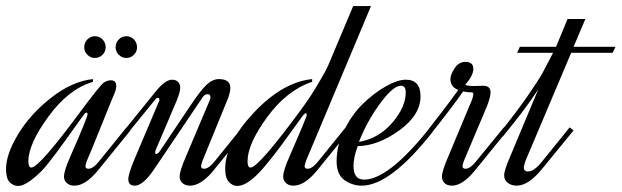

<svg xmlns="http://www.w3.org/2000/svg" viewBox="-120 -615 2059 636"><path d="M168 -83Q163 -68 163 -65Q163 -56 173 -56Q189 -56 210 -83L299 -193L312 -183L204 -50Q163 0 126 0Q111 0 101.5 -8.5Q92 -17 92 -30Q92 -50 114 -99Q170 -226 170 -237Q170 -242 167 -242Q162 -242 158 -235Q155 -232 126 -191Q97 -150 65.5 -107.5Q34 -65 18 -49Q-32 1 -60 1Q-76 1 -88 -11.5Q-100 -24 -100 -55Q-100 -105 -59 -172Q-18 -239 51 -292.5Q120 -346 188 -353V-344Q107 -320 40.5 -229Q-26 -138 -26 -81Q-26 -60 -16 -60Q10 -60 150 -250Q209 -329 222 -340Q234 -349 247 -349Q265 -349 265 -331Q265 -319 259 -305Q255 -297 214.5 -196Q174 -95 168 -83ZM334 -458Q334 -444 323.5 -433.5Q313 -423 299 -423Q284 -423 273.5 -433.5Q263 -444 263 -458Q263 -474 273.5 -484.5Q284 -495 299 -495Q313 -495 323.5 -484.5Q334 -474 334 -458ZM230 -458Q230 -444 219.5 -433.5Q209 -423 194 -423Q180 -423 169.5 -433.5Q159 -444 159 -458Q159 -474 169.5 -484.5Q180 -495 194 -495Q209 -495 219.5 -484.5Q230 -474 230 -458Z M407 -280Q408 -282 408 -285Q408 -291 403 -291Q398 -291 394 -285L297 -166L285 -175L395 -311Q427 -351 450 -351Q463 -351 470 -343.5Q477 -336 477 -326Q477 -310 465 -281L397 -121Q394 -115 394 -110Q394 -105 398 -105Q403 -105 410 -115L512 -267Q544 -315 564 -334Q584 -353 605 -353Q643 -353 643 -324Q643 -312 636 -291L551 -83Q546 -68 546 -65Q546 -56 556 -56Q572 -56 593 -83L682 -193L695 -183L587 -50Q546 0 509 0Q494 0 484.5 -8.5Q475 -17 475 -30Q475 -49 497 -99L576 -286Q577 -289 577 -293Q577 -303 568 -303Q557 -303 550 -291L389 -52Q353 0 327 0Q305 0 305 -21Q305 -39 326 -89Z M894 -83Q889 -68 889 -65Q889 -56 899 -56Q915 -56 936 -83L1025 -193L1038 -183L930 -50Q889 0 852 0Q837 0 827.5 -8.5Q818 -17 818 -30Q818 -50 840 -99Q844 -109 857 -138.5Q870 -168 880 -192Q890 -216 894 -227Q896 -230 896 -235Q896 -240 893 -240Q890 -240 884 -233Q872 -217 845.5 -180Q819 -143 798.5 -116Q778 -89 753.5 -60Q729 -31 706.5 -15Q684 1 666 1Q651 1 638.5 -12Q626 -25 626 -56Q626 -141 721 -242Q816 -343 914 -353V-344Q830 -316 765 -227Q700 -138 700 -81Q700 -60 710 -60Q736 -60 876 -250Q902 -285 924.5 -322Q947 -359 957 -378L967 -398L1050 -595H1109Z M1086 -20Q1166 -20 1300 -187L1313 -178Q1173 0 1078 0Q1047 0 1021 -18.5Q995 -37 995 -81Q995 -133 1020.5 -184.5Q1046 -236 1082.5 -271.5Q1119 -307 1158 -329Q1197 -351 1224 -351Q1273 -351 1273 -296Q1273 -234 1202.5 -183Q1132 -132 1065 -131Q1051 -94 1051 -65Q1051 -20 1086 -20ZM1208 -331Q1182 -331 1138.5 -271.5Q1095 -212 1069 -145Q1134 -156 1179 -208Q1224 -260 1224 -309Q1224 -331 1208 -331Z M1417 -83Q1412 -68 1412 -65Q1412 -56 1422 -56Q1438 -56 1459 -83L1549 -193L1561 -183L1453 -50Q1412 0 1377 0Q1362 0 1353 -8Q1344 -16 1344 -30Q1344 -49 1366 -99L1434 -262Q1448 -292 1448 -304Q1448 -309 1442 -309Q1429 -309 1414 -312Q1381 -264 1300 -162L1288 -172Q1361 -265 1398 -317Q1372 -327 1372 -353Q1372 -368 1386 -389Q1400 -410 1421 -410Q1448 -410 1448 -387Q1448 -365 1421 -334Q1431 -330 1449 -330Q1455 -330 1465.5 -330.5Q1476 -331 1480 -331Q1505 -331 1505 -309Q1505 -294 1493 -263Z M1819 -552 1780 -460H1919L1909 -440H1772L1621 -83Q1615 -65 1615 -61Q1615 -47 1629 -47Q1650 -47 1678 -83L1767 -193L1780 -183L1676 -56Q1631 0 1591 0Q1575 0 1562.5 -9Q1550 -18 1550 -34Q1550 -51 1571 -99L1663 -319Q1620 -253 1545 -162L1533 -172Q1589 -241 1627 -296Q1665 -351 1677.5 -374Q1690 -397 1712 -440H1593L1602 -460H1722L1760 -552Z"/></svg>

Font: Dynalight
Style: Regular
Weight: 400
Designer: Astigmatic (AOETI)
Foundry: Astigmatic (AOETI)
Version: Version 1.000